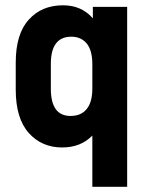

<svg xmlns="http://www.w3.org/2000/svg" viewBox="-20 -551 554 732"><path d="M332 -34.2Q288.1 11.2 216.8 11.2Q139.2 11.2 89.8 -43.9Q40 -99.6 40 -209V-312Q40 -421.9 89.8 -476.1Q138.7 -530.8 220.2 -530.8Q291 -530.8 334 -481V-524.9H464.8V161.1H332ZM310.1 -134.8Q332 -161.1 332 -212.9V-307.1Q332 -357.9 311 -384.8Q289.1 -411.1 252 -411.1Q173.8 -411.1 173.8 -307.1V-212.9Q173.8 -108.9 249 -108.9Q288.6 -108.9 310.1 -134.8Z"/></svg>

Font: D-DIN-PRO ExtraBold
Style: Bold
Weight: 800
Designer: Charles Nix
Foundry: CyberFei
Version: Version 1.000;hotconv 1.0.109;makeotfexe 2.5.65596